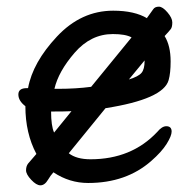

<svg xmlns="http://www.w3.org/2000/svg" viewBox="-20 -524 583 575"><path d="M155 -258Q207 -258 253 -264L374 -412Q356 -422 318 -422Q252 -422 203.5 -366Q155 -310 143 -258ZM142 -127 194 -191Q175 -190 133 -190Q133 -147 142 -127ZM101 31Q89 31 73.5 14.5Q58 -2 58 -14Q58 -26 64 -34L89 -63Q56 -125 56 -206Q35 -222 35 -241Q35 -260 60 -260H64Q78 -337 150.5 -414.5Q223 -492 319 -492Q383 -492 421 -469L420 -470Q434 -489 439 -496.5Q444 -504 456 -504Q467 -504 481.5 -487Q496 -470 496 -457Q496 -443 491.5 -437Q487 -431 473 -416Q491 -387 491 -340Q491 -305 485 -284Q469 -227 296 -200L186 -65Q209 -47 251 -47Q374 -47 451 -129Q465 -146 478 -146Q494 -146 494 -130Q494 -117 479 -93Q464 -69 433 -42Q358 24 244 24Q188 24 140 -8Q131 2 124 14Q114 31 101 31ZM413 -343 366 -286Q395 -295 404 -306Q413 -317 413 -341Z"/></svg>

Font: LXGW WenKai Medium
Style: Regular
Weight: 500
Designer: LXGW / Fontworks Inc.
Foundry: LXGW / Fontworks Inc.
Version: Version 1.501; October 10, 2024